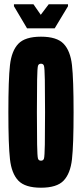

<svg xmlns="http://www.w3.org/2000/svg" viewBox="-20 -867 382 895"><path d="M19 -344Q19 -497 26.5 -563.5Q34 -630 65.5 -663Q97 -696 171 -696Q245 -696 276.5 -663Q308 -630 315.5 -563.5Q323 -497 323 -344Q323 -191 315.5 -124.5Q308 -58 276.5 -25Q245 8 171 8Q97 8 65.5 -25Q34 -58 26.5 -124.5Q19 -191 19 -344ZM190 -344Q190 -439 189 -494.5Q188 -550 185 -560Q182 -570 171 -570Q160 -570 157 -560Q154 -550 153 -494.5Q152 -439 152 -344Q152 -249 153 -193.5Q154 -138 157 -128Q160 -118 171 -118Q182 -118 185 -128Q188 -138 189 -193.5Q190 -249 190 -344ZM106 -735 45 -838V-847H136L170 -798L207 -847H297V-838L235 -735Z"/></svg>

Font: Saira Ultra Condensed Black
Style: Regular
Weight: 900
Width: 1
Designer: Hector Gatti with collaboration of the Omnibus-Type team
Foundry: Omnibus-Type
Version: Version 1.001; ttfautohint (v1.8)